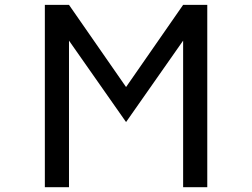

<svg xmlns="http://www.w3.org/2000/svg" viewBox="-20 -776 1040 792"><path d="M165 -3.9V-755.9H264.6L500 -417L735.4 -755.9H835V-3.9H735.4V-608.4L500 -272.5L264.6 -608.4V-3.9Z"/></svg>

Font: MotoyaLCedar
Style: W3 mono
Weight: 400
Version: Version 1.01